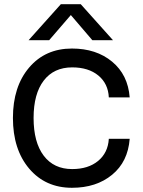

<svg xmlns="http://www.w3.org/2000/svg" viewBox="-20 -893 684 921"><path d="M272 -873H367.2L522 -700.2H422.9L319.8 -820.8L215.8 -700.2H117.2ZM42 -327.1Q42 -477.5 119.6 -568.8Q197.3 -660.2 325.2 -660.2Q441.9 -660.2 517.8 -597.2Q593.8 -534.2 602.1 -425.8H502Q499 -491.7 451.7 -530.8Q404.3 -569.8 326.2 -569.8Q238.3 -569.8 189.7 -506.3Q141.1 -442.9 141.1 -327.1Q141.1 -210.4 189.7 -146.2Q238.3 -82 326.2 -82Q403.3 -82 450.7 -121.1Q498 -160.2 502 -227.1H602.1Q593.8 -117.2 517.8 -54.7Q441.9 7.8 325.2 7.8Q197.8 7.8 119.9 -84.2Q42 -176.3 42 -327.1Z"/></svg>

Font: Overused Grotesk Medium
Style: Regular
Weight: 500
Version: Version 0.002